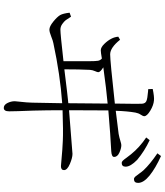

<svg xmlns="http://www.w3.org/2000/svg" viewBox="54 -882 892 1040"><g transform="rotate(90 500.0 -362.0)"><path d="M724.6 -708 739.3 -726.6Q797.9 -699.2 845.7 -659.2Q882.8 -623 882.8 -596.7Q882.8 -575.2 862.3 -575.2Q856.4 -575.2 850.1 -581.5Q843.8 -587.9 833.5 -602.5Q823.2 -617.2 815.4 -626Q778.3 -671.9 724.6 -708ZM355.5 -264.6Q504.9 -283.2 539.1 -286.1Q541 -446.3 541 -499Q463.9 -492.2 344.7 -475.6Q371.1 -459 371.1 -448.2Q371.1 -443.4 365.2 -430.2Q359.4 -417 358.4 -403.3Q355.5 -344.7 355.5 -264.6ZM462.9 -718.8 461.9 -743.2Q503.9 -752 523.4 -750Q549.8 -748 579.6 -730Q609.4 -711.9 609.4 -697.3Q609.4 -690.4 601.1 -678.2Q592.8 -666 589.8 -649.4Q582 -604.5 580.1 -543Q687.5 -555.7 705.1 -558.6Q725.6 -562.5 742.7 -567.9Q759.8 -573.2 765.6 -573.2Q784.2 -573.2 807.1 -562.5Q830.1 -551.8 830.1 -534.2Q830.1 -520.5 798.8 -518.6Q715.8 -514.6 578.1 -502.9Q577.1 -451.2 577.1 -290Q806.6 -308.6 813.5 -308.6Q835 -308.6 868.2 -294.4Q901.4 -280.3 901.4 -262.7Q901.4 -246.1 879.9 -246.1Q871.1 -246.1 833 -250Q794.9 -253.9 742.2 -256.3Q689.5 -258.8 577.1 -254.9Q577.1 -170.9 579.1 -96.7Q583 1 583 34.2Q583 63.5 564.5 63.5Q547.9 63.5 538.1 43.9Q528.3 24.4 528.3 3.9Q528.3 -2 531.7 -30.8Q535.2 -59.6 536.1 -90.8Q537.1 -119.1 539.1 -252.9Q386.7 -242.2 213.9 -205.1Q202.1 -203.1 177.7 -193.4Q153.3 -183.6 140.6 -183.6Q123 -183.6 97.2 -204.6Q71.3 -225.6 61.5 -242.2Q52.7 -258.8 48.8 -293L70.3 -300.8Q83 -280.3 89.4 -272Q95.7 -263.7 109.9 -253.4Q124 -243.2 140.6 -243.2Q164.1 -243.2 311.5 -259.8V-399.4Q311.5 -434.6 309.1 -447.3Q306.6 -460 296.9 -467.8Q263.7 -461.9 252.9 -461.9Q236.3 -461.9 217.8 -481Q199.2 -500 189.5 -519.5Q180.7 -536.1 178.7 -556.6L195.3 -566.4Q238.3 -512.7 274.4 -512.7Q310.5 -512.7 541 -538.1Q543 -663.1 542 -683.6Q541 -703.1 527.3 -709Q513.7 -714.8 476.6 -717.8Q467.8 -718.8 462.9 -718.8ZM810.5 -768.6 825.2 -788.1Q890.6 -758.8 931.6 -725.6Q970.7 -693.4 970.7 -664.1Q970.7 -641.6 950.2 -641.6Q943.4 -641.6 937 -648.4Q930.7 -655.3 920.9 -669.4Q911.1 -683.6 902.3 -693.4Q868.2 -729.5 810.5 -768.6Z"/></g></svg>

Font: GenYoMin TW TTF ExtraLight
Style: Regular
Weight: 250
Version: Version 1.300